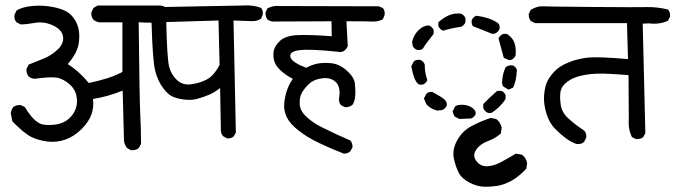

<svg xmlns="http://www.w3.org/2000/svg" viewBox="-20 -579 2571 731"><path d="M479 -7 464 -15Q452 -30 452 -47L447 -234Q417 -222 390 -214.5Q363 -207 334 -202Q338 -171 328 -143Q318 -115 290.5 -87.5Q263 -60 230 -48Q197 -36 162.5 -40Q128 -44 100.5 -57Q73 -70 27 -117L21 -148Q23 -161 30 -171Q41 -180 59 -179L75 -171Q83 -156 98.5 -137Q114 -118 131.5 -109Q149 -100 188.5 -104.5Q228 -109 251.5 -136.5Q275 -164 273 -199.5Q271 -235 245.5 -257.5Q220 -280 195 -283.5Q170 -287 112 -279Q98 -280 89 -288Q79 -300 81 -317L89 -333Q119 -345 147.5 -356.5Q176 -368 200 -391Q224 -414 220 -440Q216 -466 182 -482Q148 -498 113.5 -492Q79 -486 59 -486L43 -494Q33 -505 35 -522L43 -539Q65 -553 106.5 -556.5Q148 -560 190.5 -550.5Q233 -541 252.5 -520Q272 -499 278.5 -471.5Q285 -444 279 -410Q273 -376 238 -335Q281 -308 318 -263Q356 -271 386.5 -280.5Q417 -290 446 -305V-494H358Q345 -496 336 -504Q326 -515 328 -532L336 -549L352 -558H587Q604 -558 614 -548Q624 -535 622 -518L614 -502Q599 -492 582 -492L508 -494Q511 -201 514 -144.5Q517 -88 517 -31L508 -15Q497 -6 479 -7Z M845 -52 830 -60Q822 -69 821 -80L818 -244Q797 -227 775.5 -218Q754 -209 732 -203Q710 -197 685.5 -199.5Q661 -202 641 -209.5Q621 -217 601.5 -243Q582 -269 571.5 -307Q561 -345 557 -493H527Q511 -495 498 -504Q490 -514 491 -529L498 -545Q512 -555 530 -552L531 -551L905 -558Q941 -561 974 -549Q983 -538 980 -522L974 -508Q959 -498 939.5 -498.5Q920 -499 869 -501L878 -74L870 -60Q861 -51 845 -52ZM762 -274Q777 -280 790.5 -294.5Q804 -309 816 -332L812 -501L613 -495Q616 -356 624 -325Q632 -294 654.5 -273.5Q677 -253 710.5 -258.5Q744 -264 762 -274Z M1289 6Q1240 -13 1194 -35Q1148 -57 1115.5 -83Q1083 -109 1071.5 -133.5Q1060 -158 1062 -183.5Q1064 -209 1072 -233.5Q1080 -258 1095 -279Q1071 -291 1052 -307.5Q1033 -324 1026 -341.5Q1019 -359 1021.5 -381Q1024 -403 1046 -423.5Q1068 -444 1116.5 -445.5Q1165 -447 1243 -441L1242 -498L1019 -497Q1007 -498 998 -505Q990 -516 991 -532L998 -547Q1020 -559 1047 -556L1423 -555L1438 -548Q1447 -537 1444 -521L1438 -506Q1420 -496 1398.5 -497Q1377 -498 1299 -498L1304 -403Q1291 -376 1266 -382Q1160 -393 1120.5 -388Q1081 -383 1085.5 -362.5Q1090 -342 1146 -321Q1166 -332 1187 -336.5Q1208 -341 1239.5 -338.5Q1271 -336 1299.5 -311Q1328 -286 1331 -261.5Q1334 -237 1332.5 -215Q1331 -193 1322 -180Q1310 -170 1293 -171L1278 -179Q1269 -189 1271 -205Q1278 -248 1258.5 -266.5Q1239 -285 1207 -281Q1175 -277 1157 -260Q1139 -243 1129.5 -226.5Q1120 -210 1121 -183.5Q1122 -157 1146.5 -134.5Q1171 -112 1199.5 -97.5Q1228 -83 1257 -69.5Q1286 -56 1314 -44Q1323 -33 1322 -18L1314 -3Q1304 6 1289 6Z M1882 127Q1855 132 1827 132Q1799 132 1769 117Q1739 102 1727 79.5Q1715 57 1708 24Q1701 -9 1720.5 -44.5Q1740 -80 1774.5 -98.5Q1809 -117 1848 -130L1869 -126Q1885 -115 1890 -93L1887 -71Q1866 -52 1837 -41.5Q1808 -31 1793 -9Q1778 13 1793.5 34Q1809 55 1834.5 54Q1860 53 1887 38.5Q1914 24 1944 6L1967 10Q1983 21 1987 42L1984 63Q1964 85 1939 102Q1914 119 1882 127ZM1729 -126 1710 -136 1703 -155 1713 -174Q1722 -181 1742.5 -180Q1763 -179 1778 -168.5Q1793 -158 1791 -145Q1786 -133 1774 -128ZM1838 -149Q1825 -155 1820 -167V-183Q1845 -209 1873 -233H1889Q1901 -228 1905 -216V-202Q1884 -170 1851 -149ZM1645 -158Q1622 -163 1604 -181L1594 -204L1604 -223Q1613 -230 1626 -229Q1663 -209 1673 -199.5Q1683 -190 1681 -177Q1676 -165 1663 -160ZM1916 -238 1897 -249Q1890 -257 1892 -271Q1894 -300 1905 -323Q1916 -332 1932 -330Q1944 -325 1948 -313Q1946 -269 1933 -245ZM1576 -257Q1557 -266 1546 -327L1556 -346Q1567 -353 1580 -351Q1592 -346 1597 -334Q1597 -302 1607 -274Q1602 -262 1590 -257ZM1918 -350 1898 -359Q1888 -395 1878 -433Q1884 -445 1896 -450H1909Q1949 -428 1943 -368Q1938 -356 1926 -351ZM1568 -389Q1555 -394 1551 -405L1549 -421Q1556 -448 1575 -465.5Q1594 -483 1614 -482Q1626 -476 1631 -465V-450Q1600 -411 1590 -394Q1582 -387 1568 -389ZM1854 -450Q1818 -465 1781 -479Q1774 -488 1776 -502Q1781 -514 1793 -519Q1848 -512 1877 -490Q1884 -482 1882 -469Q1877 -457 1864 -451ZM1667 -462Q1655 -467 1649 -479V-494Q1691 -533 1735 -527Q1747 -522 1752 -510V-494Q1747 -482 1735 -477Q1699 -472 1667 -462Z M2400 -50 2386 -57Q2371 -88 2374 -125L2373 -293Q2336 -296 2296.5 -298Q2257 -300 2226 -296.5Q2195 -293 2172.5 -285Q2150 -277 2133 -262Q2116 -247 2113.5 -227Q2111 -207 2115 -179Q2119 -151 2144 -128Q2169 -105 2204 -82Q2214 -71 2212 -55L2204 -39Q2192 -28 2174 -31Q2153 -39 2134.5 -52.5Q2116 -66 2093.5 -88.5Q2071 -111 2060 -148Q2049 -185 2051.5 -216Q2054 -247 2062 -265.5Q2070 -284 2089 -305Q2108 -326 2142.5 -340.5Q2177 -355 2217 -359.5Q2257 -364 2371 -354L2367 -491H2017L2001 -499Q1992 -510 1993 -526L2001 -542Q2027 -556 2043 -555Q2059 -554 2233.5 -552.5Q2408 -551 2443.5 -552Q2479 -553 2523 -543Q2533 -532 2531 -515L2523 -500Q2491 -485 2451 -490L2427 -489L2437 -72L2429 -57Q2418 -48 2400 -50Z"/></svg>

Font: NaniFont Regular
Style: Regular
Weight: 400
Designer: Nanigashitei
Version: Version 1.036